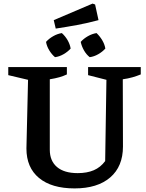

<svg xmlns="http://www.w3.org/2000/svg" viewBox="-20 -1037 813 1068"><path d="M395 11Q267 11 197 -47Q127 -105 127 -211L136 -593L26 -619V-664H352V-623Q333 -614 310.5 -607.5Q288 -601 257 -596V-204Q257 -142 297 -108Q337 -74 412 -74Q464 -74 501.5 -90Q539 -106 565 -141L572 -593L470 -619V-664H763V-623Q741 -614 716.5 -607Q692 -600 663 -596L664 -222Q664 -111 593 -50Q522 11 395 11ZM290 -878 279 -925 495 -1017 509 -1012 528 -925Q469 -909 409.5 -898Q350 -887 290 -878ZM286 -719Q268 -734 254 -757Q240 -780 236 -804Q252 -822 275.5 -835.5Q299 -849 324 -853Q343 -836 356 -813.5Q369 -791 373 -767Q357 -749 333.5 -735.5Q310 -722 286 -719ZM479 -719Q460 -734 447 -757Q434 -780 429 -804Q445 -822 468.5 -835.5Q492 -849 517 -853Q535 -836 548.5 -813.5Q562 -791 566 -767Q550 -749 526.5 -735.5Q503 -722 479 -719Z"/></svg>

Font: Piazzolla Thin
Style: Bold
Weight: 700
Version: Version 2.005